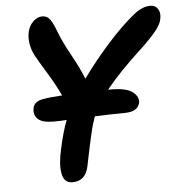

<svg xmlns="http://www.w3.org/2000/svg" viewBox="-52 -762 771 826"><g transform="rotate(-5 333.5 -349.5)"><path d="M228 14.2Q191.4 14.2 183.8 -27.6Q176.3 -69.3 191.9 -134.8Q206.5 -203.6 226.1 -254.9Q202.1 -252.9 168.9 -252.9Q120.6 -252.9 101.8 -271.2Q83 -289.6 88.9 -318.8Q94.7 -346.2 131.8 -353Q160.2 -358.4 215.8 -361.8Q192.9 -411.1 159.9 -464.4Q127 -517.6 111.8 -545.9Q86.9 -596.2 96.2 -645Q101.6 -671.4 119.9 -689.7Q138.2 -708 160.2 -708Q180.2 -708 192.4 -692.4Q204.6 -676.8 219.2 -638.2Q236.8 -590.8 270.3 -531Q303.7 -471.2 321.8 -424.8Q374.5 -498 436.3 -567.1Q498 -636.2 555.2 -683.1Q592.8 -712.9 627 -712.9Q648.4 -712.9 659.7 -696Q670.9 -679.2 665 -651.9Q661.6 -630.4 638.2 -601.6Q614.7 -572.8 571.8 -532.2Q475.6 -444.3 415 -369.1H426.8Q494.1 -369.1 520.8 -348.1Q547.4 -327.1 543 -301.8Q534.7 -263.2 477.1 -263.2Q421.9 -263.2 348.1 -259.8Q342.3 -243.2 337.2 -225.6Q332 -208 325.9 -181.2Q319.8 -154.3 317.1 -142.6Q314.5 -130.9 306.9 -93.5Q299.3 -56.2 297.9 -49.8Q285.2 14.2 228 14.2Z"/></g></svg>

Font: Shantell Sans Normal
Style: Italic
Weight: 600
Italic angle: -11.31°
Designer: Stephen Nixon, Anya Danilova, Shantell Martin
Foundry: Arrow Type
Version: Version 1.006;[559af2be0]